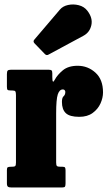

<svg xmlns="http://www.w3.org/2000/svg" viewBox="-20 -828 478 848"><path d="M50.5 -407.5Q50.5 -420 48 -424.2Q45.5 -428.5 33 -428.5H27.5Q16.5 -428.5 13.5 -431.2Q10.5 -434 10.5 -445V-500.5Q10.5 -512.5 14 -516.2Q17.5 -520 28.5 -520H194.5Q204 -520 207.5 -517.2Q211 -514.5 211 -504V-488Q211 -454 222 -476Q233 -497 257.2 -517.2Q281.5 -537.5 323 -537.5Q368 -537.5 401.5 -507.2Q435 -477 435 -420Q435 -396 423.8 -371Q412.5 -346 389.2 -329Q366 -312 330 -312Q288 -312 270.8 -328.2Q253.5 -344.5 253.5 -378Q253.5 -396.5 261 -403Q268.5 -409.5 268.5 -422Q268.5 -425.5 266 -429.2Q263.5 -433 257.5 -433Q242.5 -433 235.2 -411Q228 -389 228 -328V-110Q228 -98 231.5 -94.8Q235 -91.5 247 -91.5H256Q265 -91.5 267.2 -88Q269.5 -84.5 269.5 -75V-19Q269.5 -8 267.2 -4Q265 0 254.5 0H30Q19.5 0 15 -3.5Q10.5 -7 10.5 -18.5V-77Q10.5 -87 14.2 -89.2Q18 -91.5 28 -91.5H31.5Q43.5 -91.5 47 -94.5Q50.5 -97.5 50.5 -109.5ZM178 -589.5 132.5 -636.5Q124 -645.5 132.5 -654L244.5 -785.5Q257.5 -801 280.8 -806Q304 -811 327.8 -805Q351.5 -799 365.5 -781Q390.5 -749 383.5 -717Q376.5 -685 348.5 -670L194.5 -587Q185.5 -581.5 178 -589.5Z"/></svg>

Font: Besley* Condensed Heavy
Style: Regular
Weight: 800
Width: 3
Designer: Owen Earl
Foundry: indestructible type*
Version: Version 3.000; ttfautohint (v1.8.3)